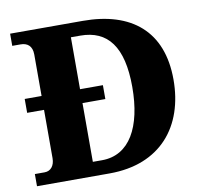

<svg xmlns="http://www.w3.org/2000/svg" viewBox="-79 -800 941 885"><g transform="rotate(-10 391.5 -357.0)"><path d="M24 0H364C603 0 729 -156 729 -375C729 -602 591 -714 364 -714H24V-657H63C94 -657 117 -641 117 -600V-406H38V-341H117V-115C117 -79 98 -57 70 -57H24ZM340 -66H297V-341H404V-406H297V-649H341C469 -649 536 -563 536 -375C536 -187 469 -66 340 -66Z"/></g></svg>

Font: Noto Serif Myanmar ExtraBold
Style: Regular
Weight: 800
Designer: Ben Mitchell and the Monotype Design Team
Foundry: Monotype Imaging Inc.
Version: Version 2.106